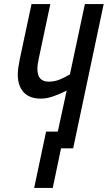

<svg xmlns="http://www.w3.org/2000/svg" viewBox="-20 -734 533 950"><path d="M149 196 208 -83H266L310 -286Q279 -270 245.5 -258Q212 -246 182 -246Q126 -246 97 -277.5Q68 -309 68 -366Q68 -382 71 -402Q74 -422 78 -442L136 -714H229L173 -450Q165 -416 165 -393Q165 -330 221 -330Q250 -330 275.5 -340.5Q301 -351 326 -366L400 -714H493L342 0H282L241 196Z"/></svg>

Font: Noto Sans ExtraCondensed Medium
Style: Italic
Weight: 500
Width: 2
Italic angle: -12°
Designer: Monotype Design Team
Foundry: Monotype Imaging Inc.
Version: Version 2.013; ttfautohint (v1.8.4.7-5d5b)